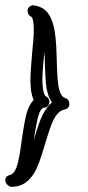

<svg xmlns="http://www.w3.org/2000/svg" viewBox="-20 -750 337 739"><path d="M29 -31Q29 -31 27 -31Q24 -31 21 -31Q4 -37 0 -54Q0 -72 17 -76Q19 -77 20 -77Q27 -79 32 -85Q40 -95 46 -113Q55 -142 64 -213Q75 -290 84 -319Q93 -346 105 -360Q107 -363 110 -365Q107 -371 107 -372Q99 -392 98 -421Q97 -430 97 -440Q97 -472 103 -537Q110 -607 110 -634Q110 -641 110 -645Q109 -667 105 -678Q103 -684 101 -685Q87 -692 86 -707Q86 -725 104 -729Q106 -729 108 -730H109Q111 -729 111 -729Q142 -725 161 -704Q177 -685 185 -655Q196 -617 198 -534Q200 -446 205 -419Q209 -397 216 -385Q223 -375 230 -373Q246 -368 247 -351Q247 -333 230 -329Q228 -328 227 -328Q203 -323 185 -287Q173 -262 151 -188Q130 -114 111 -83Q79 -32 29 -31ZM110 -211Q130 -280 144 -308Q160 -339 180 -356L179 -358Q177 -360 177 -361Q173 -367 171 -372Q170 -374 169 -375Q163 -391 159 -411Q154 -443 152 -533Q152 -536 151 -542Q151 -547 151 -550Q151 -547 150 -541Q150 -535 149 -532Q143 -469 143 -439Q143 -430 144 -423Q145 -401 150 -389Q153 -381 157 -379Q170 -372 170 -358Q170 -341 154 -336Q150 -335 147 -335Q142 -333 140 -330Q133 -322 128 -305Q120 -279 110 -211Z"/></svg>

Font: Santa Chrismast Display
Style: Regular
Weight: 400
Designer: MUHAMMAD YONI
Version: Version 001.000